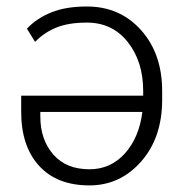

<svg xmlns="http://www.w3.org/2000/svg" viewBox="-20 -558 555 588"><path d="M246.1 -538.1Q347.2 -538.1 411.9 -465.8Q476.6 -393.6 476.6 -279.3V-252.4Q476.6 -136.2 412.1 -63.2Q347.7 9.8 253.9 9.8Q154.3 9.8 99.6 -50.3Q44.9 -110.4 44.9 -215.3V-265.1H418.5V-279.3Q418.5 -369.6 371.3 -429.2Q324.2 -488.8 246.1 -488.8Q189.9 -488.8 152.6 -473.6Q115.2 -458.5 87.4 -429.7L62.5 -470.2Q92.3 -502 137 -520Q181.6 -538.1 246.1 -538.1ZM253.9 -39.6Q318.8 -39.6 362.5 -88.1Q406.2 -136.7 416 -215.3H103.5V-201.2Q103.5 -130.4 143.1 -85Q182.6 -39.6 253.9 -39.6Z"/></svg>

Font: Roboto Web
Style: Light
Weight: 300
Designer: Google
Version: Version 1.200310; 2013